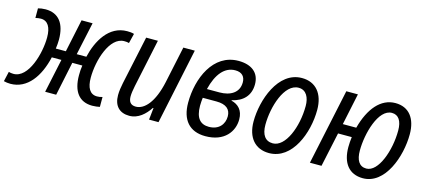

<svg xmlns="http://www.w3.org/2000/svg" viewBox="-79 -924 2903 1312"><g transform="rotate(15 1373.0 -268.0)"><path d="M17 9C137 9 212 -99 244 -239H312L261 0H339L389 -239H460C456 -215 455 -192 455 -169C455 -55 503 9 596 9C616 9 635 6 649 3V-67C636 -63 626 -61 611 -61C560 -61 537 -104 537 -174C537 -297 591 -474 694 -474C707 -474 719 -473 728 -470L745 -539C729 -544 712 -545 696 -545C566 -545 498 -420 471 -304H403L453 -536H375L326 -304H255C258 -326 260 -347 260 -368C260 -481 212 -545 119 -545C100 -545 81 -542 66 -538V-470C79 -473 91 -475 104 -475C154 -475 178 -433 178 -362C178 -249 126 -62 20 -62C7 -62 -5 -64 -14 -67L-30 3C-16 7 2 9 17 9Z M858 10C921 10 968 -34 1001 -84H1005L996 0H1063L1176 -536H1095L1040 -277C1008 -129 946 -62 885 -62C848 -62 833 -84 833 -121C833 -141 837 -166 843 -196L915 -536H832L759 -195C753 -166 748 -135 748 -107C748 -31 789 10 858 10Z M1396 10C1531 10 1591 -75 1591 -160C1591 -225 1556 -259 1507 -271V-274C1584 -291 1633 -339 1633 -420C1633 -502 1576 -546 1484 -546C1305 -546 1224 -354 1224 -181C1224 -60 1283 10 1396 10ZM1324 -304C1351 -415 1404 -478 1479 -478C1527 -478 1549 -451 1549 -411C1549 -338 1489 -304 1413 -304ZM1403 -58C1344 -58 1308 -93 1308 -182C1308 -202 1310 -222 1312 -239H1409C1478 -239 1510 -210 1510 -160C1510 -104 1473 -58 1403 -58Z M1846 9C2010 9 2089 -198 2089 -361C2089 -476 2031 -545 1933 -545C1764 -545 1689 -323 1689 -173C1689 -59 1748 9 1846 9ZM1854 -62C1801 -62 1773 -101 1773 -172C1773 -299 1827 -475 1928 -475C1983 -475 2006 -425 2006 -367C2006 -217 1943 -62 1854 -62Z M2510 9C2667 9 2743 -206 2743 -364C2743 -475 2691 -545 2594 -545C2491 -545 2416 -456 2378 -313H2283L2330 -536H2248L2134 0H2216L2268 -243H2365C2362 -220 2360 -194 2360 -171C2360 -60 2411 9 2510 9ZM2516 -61C2465 -61 2442 -102 2442 -169C2442 -289 2492 -474 2588 -474C2635 -474 2660 -436 2660 -368C2660 -226 2601 -61 2516 -61Z"/></g></svg>

Font: Noto Sans Display SemiCondensed
Style: Italic
Weight: 400
Width: 4
Italic angle: -12°
Designer: Monotype Design Team
Foundry: Monotype Imaging Inc.
Version: Version 1.900